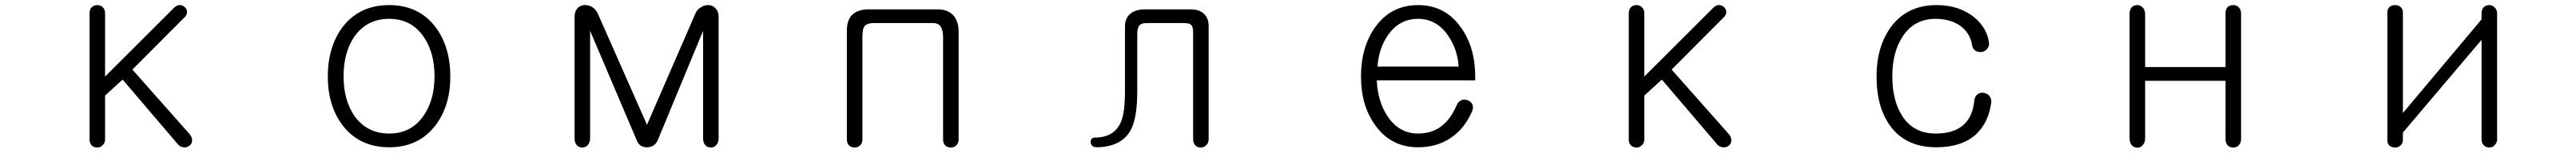

<svg xmlns="http://www.w3.org/2000/svg" viewBox="-20 -559 10040 598"><path d="M329.1 -506.8V-12.7Q329.1 1 337.9 9.8Q346.7 17.6 359.4 17.6Q371.1 17.6 379.9 8.8Q389.6 0 389.6 -14.6V-185.5L458 -248L670.9 2Q679.7 14.6 694.3 16.6Q706.1 18.6 716.8 11.7Q727.5 4.9 728.5 -6.8Q730.5 -20.5 719.7 -34.2L496.1 -287.1L702.1 -494.1Q710 -503.9 709 -514.6Q708 -524.4 699.2 -532.2Q691.4 -539.1 680.7 -539.1Q668 -539.1 658.2 -528.3L389.6 -259.8V-507.8Q389.6 -522.5 379.9 -531.2Q371.1 -539.1 359.4 -539.1Q346.7 -539.1 337.9 -531.2Q329.1 -522.5 329.1 -506.8Z M1497.1 -539.1Q1380.9 -539.1 1315.4 -453.1Q1257.8 -376 1257.8 -259.8Q1257.8 -145.5 1315.4 -69.3Q1380.9 16.6 1497.1 16.6Q1612.3 16.6 1677.7 -69.3Q1735.4 -145.5 1735.4 -259.8Q1735.4 -376 1677.7 -453.1Q1612.3 -539.1 1497.1 -539.1ZM1497.1 -485.4Q1583 -485.4 1630.9 -416Q1673.8 -354.5 1673.8 -260.7Q1673.8 -168 1630.9 -106.4Q1583 -37.1 1497.1 -37.1Q1410.2 -37.1 1361.3 -106.4Q1319.3 -168 1319.3 -260.7Q1319.3 -354.5 1361.3 -416Q1410.2 -485.4 1497.1 -485.4Z M2219.7 -492.2V-18.6Q2219.7 -2 2228.5 8.8Q2237.3 17.6 2250 17.6Q2261.7 17.6 2270.5 8.8Q2280.3 -2 2280.3 -18.6V-438.5L2462.9 -8.8Q2473.6 16.6 2502 16.6Q2530.3 16.6 2543 -8.8L2720.7 -438.5V-18.6Q2720.7 -2 2729.5 8.8Q2738.3 17.6 2751 17.6Q2762.7 17.6 2771.5 8.8Q2781.2 -2 2781.2 -18.6V-492.2Q2781.2 -513.7 2769.5 -526.4Q2758.8 -538.1 2742.2 -539.1Q2726.6 -540 2711.9 -530.3Q2695.3 -520.5 2688.5 -501L2502 -71.3L2312.5 -501Q2304.7 -520.5 2289.1 -531.2Q2274.4 -540 2257.8 -539.1Q2241.2 -538.1 2230.5 -526.4Q2219.7 -513.7 2219.7 -492.2Z M3366.2 -522.5Q3324.2 -522.5 3301.8 -501Q3281.2 -480.5 3281.2 -440.4V-13.7Q3281.2 1 3290 9.8Q3298.8 17.6 3311.5 17.6Q3323.2 17.6 3332 9.8Q3341.8 1 3341.8 -13.7V-412.1Q3341.8 -442.4 3347.7 -453.1Q3356.4 -468.8 3385.7 -468.8H3617.2Q3638.7 -468.8 3647.5 -454.1Q3656.2 -440.4 3656.2 -412.1V-13.7Q3656.2 1 3665 9.8Q3673.8 17.6 3686.5 17.6Q3698.2 17.6 3707 9.8Q3716.8 1 3716.8 -13.7V-435.5Q3716.8 -476.6 3695.3 -500Q3673.8 -522.5 3633.8 -522.5Z M4444.3 -522.5Q4406.2 -522.5 4385.7 -504.9Q4365.2 -487.3 4365.2 -456.1V-206.1Q4365.2 -121.1 4350.6 -85Q4325.2 -22.5 4251 -21.5Q4230.5 -21.5 4231.4 -2.9Q4233.4 16.6 4256.8 16.6Q4353.5 14.6 4388.7 -52.7Q4413.1 -99.6 4413.1 -201.2V-425.8Q4413.1 -448.2 4420.9 -459Q4428.7 -468.8 4448.2 -468.8H4596.7Q4617.2 -468.8 4624 -460.9Q4630.9 -453.1 4630.9 -432.6V-14.6Q4630.9 0 4639.6 9.8Q4648.4 17.6 4661.1 17.6Q4672.9 17.6 4681.6 8.8Q4691.4 0 4691.4 -14.6V-457Q4691.4 -489.3 4671.9 -505.9Q4653.3 -522.5 4621.1 -522.5Z M5658.2 -147.5Q5635.7 -96.7 5605.5 -71.3Q5566.4 -37.1 5507.8 -37.1Q5433.6 -37.1 5388.7 -104.5Q5350.6 -162.1 5346.7 -245.1H5730.5V-259.8Q5730.5 -375 5673.8 -453.1Q5612.3 -539.1 5507.8 -539.1Q5402.3 -539.1 5340.8 -453.1Q5285.2 -375 5285.2 -259.8Q5285.2 -146.5 5340.8 -69.3Q5402.3 16.6 5507.8 16.6Q5582 16.6 5635.7 -20.5Q5689.5 -56.6 5718.8 -125Q5724.6 -139.6 5718.8 -152.3Q5712.9 -163.1 5701.2 -167Q5689.5 -171.9 5677.7 -168Q5664.1 -162.1 5658.2 -147.5ZM5349.6 -298.8Q5354.5 -370.1 5390.6 -421.9Q5434.6 -485.4 5507.8 -485.4Q5579.1 -485.4 5624 -420.9Q5661.1 -368.2 5666 -298.8Z M6329.1 -506.8V-12.7Q6329.1 1 6337.9 9.8Q6346.7 17.6 6359.4 17.6Q6371.1 17.6 6379.9 8.8Q6389.6 0 6389.6 -14.6V-185.5L6458 -248L6670.9 2Q6679.7 14.6 6694.3 16.6Q6706.1 18.6 6716.8 11.7Q6727.5 4.9 6728.5 -6.8Q6730.5 -20.5 6719.7 -34.2L6496.1 -287.1L6702.1 -494.1Q6710 -503.9 6709 -514.6Q6708 -524.4 6699.2 -532.2Q6691.4 -539.1 6680.7 -539.1Q6668 -539.1 6658.2 -528.3L6389.6 -259.8V-507.8Q6389.6 -522.5 6379.9 -531.2Q6371.1 -539.1 6359.4 -539.1Q6346.7 -539.1 6337.9 -531.2Q6329.1 -522.5 6329.1 -506.8Z M7528.3 -539.1Q7414.1 -539.1 7350.6 -453.1Q7294.9 -376 7294.9 -259.8Q7294.9 -139.6 7348.6 -66.4Q7409.2 16.6 7528.3 16.6Q7625 16.6 7680.7 -32.2Q7731.4 -78.1 7742.2 -159.2Q7743.2 -173.8 7734.4 -184.6Q7725.6 -194.3 7711.9 -196.3Q7698.2 -198.2 7688.5 -190.4Q7676.8 -181.6 7675.8 -164.1Q7668.9 -99.6 7630.9 -68.4Q7593.8 -37.1 7525.4 -37.1Q7440.4 -37.1 7396.5 -103.5Q7356.4 -164.1 7356.4 -260.7Q7356.4 -355.5 7396.5 -416Q7441.4 -485.4 7525.4 -485.4Q7584 -485.4 7624 -456.1Q7660.2 -427.7 7667 -383.8Q7668.9 -369.1 7679.7 -361.3Q7690.4 -354.5 7703.1 -355.5Q7716.8 -357.4 7724.6 -366.2Q7734.4 -377 7733.4 -390.6Q7726.6 -449.2 7674.8 -492.2Q7616.2 -539.1 7528.3 -539.1Z M8281.2 -503.9V-18.6Q8281.2 -2 8290 8.8Q8298.8 17.6 8311.5 18.6Q8323.2 18.6 8332 8.8Q8341.8 -1 8341.8 -17.6V-243.2H8655.3V-14.6Q8655.3 0 8664.1 9.8Q8672.9 17.6 8685.5 17.6Q8697.3 17.6 8706.1 9.8Q8715.8 0 8715.8 -14.6V-506.8Q8715.8 -522.5 8706.1 -531.2Q8697.3 -539.1 8685.5 -539.1Q8672.9 -539.1 8664.1 -532.2Q8655.3 -523.4 8655.3 -508.8V-296.9H8341.8V-503.9Q8341.8 -520.5 8332 -530.3Q8323.2 -539.1 8311.5 -539.1Q8298.8 -539.1 8290 -531.2Q8281.2 -521.5 8281.2 -503.9Z M9713.9 -505.9Q9713.9 -521.5 9704.1 -530.3Q9695.3 -539.1 9683.6 -539.1Q9670.9 -539.1 9662.1 -531.2Q9653.3 -522.5 9653.3 -505.9V-483.4L9346.7 -117.2V-510.7Q9346.7 -524.4 9336.9 -532.2Q9328.1 -539.1 9316.4 -539.1Q9303.7 -539.1 9294.9 -532.2Q9286.1 -524.4 9286.1 -510.7V-10.7Q9286.1 2.9 9294.9 10.7Q9303.7 17.6 9316.4 17.6Q9328.1 17.6 9336.9 9.8Q9346.7 1 9346.7 -12.7V-41L9653.3 -403.3V-15.6Q9653.3 0 9662.1 8.8Q9670.9 17.6 9683.6 17.6Q9695.3 17.6 9704.1 8.8Q9713.9 -1 9713.9 -15.6Z"/></svg>

Font: GulimChe
Style: Regular
Weight: 400
Monospace: yes
Version: Version 2.21